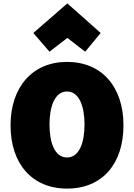

<svg xmlns="http://www.w3.org/2000/svg" viewBox="-20 -1082 788 1129"><path d="M374 27C583 27 706 -120 706 -345C706 -570 580 -718 374 -718C171 -718 42 -570 42 -345C42 -120 168 27 374 27ZM271 -350C271 -455 302 -544 374 -544C446 -544 477 -456 477 -350C477 -243 446 -156 374 -156C302 -156 271 -243 271 -350ZM271 -778 376 -859 481 -778 572 -888 376 -1062 176 -888Z"/></svg>

Font: Repo ExtraBlack
Style: Regular
Weight: 400
Designer: Stefan Peev
Foundry: Context Ltd
Version: Version 001.502